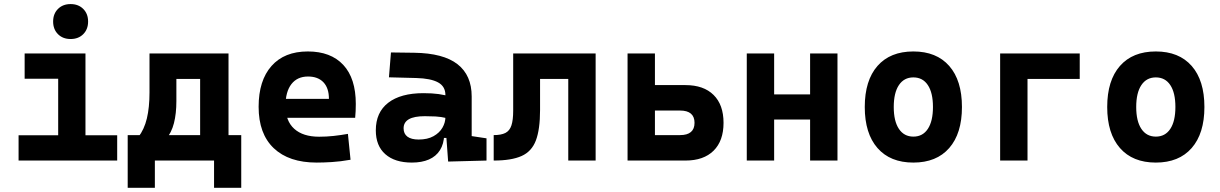

<svg xmlns="http://www.w3.org/2000/svg" viewBox="-20 -776 5899 928"><path d="M261.2 0V-488.3H393.1V0ZM69.8 0V-122.1H271V0ZM383.3 0V-122.1H546.4V0ZM99.1 -395.5V-517.6H393.1V-395.5ZM321.3 -587.4Q283.7 -587.4 260.3 -610.8Q236.8 -634.3 236.8 -671.9Q236.8 -709.5 260.3 -732.9Q283.7 -756.3 321.3 -756.3Q358.9 -756.3 382.3 -732.9Q405.8 -709.5 405.8 -671.9Q405.8 -634.3 382.3 -610.8Q358.9 -587.4 321.3 -587.4Z M780.8 -101.1 648.4 -113.3Q677.2 -150.4 689.9 -203.6Q702.6 -256.8 702.6 -329.1V-517.6H832.5V-287.6Q832.5 -227.1 820.8 -180.9Q809.1 -134.7 780.8 -101.1ZM597.2 131.8V-93.8H728.5V131.8ZM1014.6 131.8V-93.8H1146V131.8ZM947.3 0V-517.6H1084.5V0ZM752.4 -394.5V-517.6H1010.3V-394.5ZM1146 -123V0H597.2V-123Z M1510.7 9.8Q1376.3 9.8 1303.1 -59.8Q1230 -129.4 1230 -259.8Q1230 -386.7 1292.2 -457Q1354.3 -527.3 1467.8 -527.3Q1578.6 -527.3 1639.1 -462.4Q1699.7 -397.4 1699.7 -273.4Q1699.7 -238.3 1696.6 -206.5H1316.9V-298.3H1569.8Q1569.8 -350.5 1543.2 -378.4Q1516.6 -406.2 1468.8 -406.2Q1417 -406.2 1388.4 -369.4Q1359.9 -332.5 1359.9 -264.6Q1359.9 -191.5 1402.2 -153.4Q1444.5 -115.2 1522.5 -115.2Q1557.7 -115.2 1591.8 -118.9Q1626 -122.6 1661.6 -128.9L1674.3 -3.9Q1624.7 4.9 1583.6 7.3Q1542.4 9.8 1510.7 9.8Z M2146 4.9 2134.8 -148.4 2132.8 -215.8V-316.9Q2132.8 -358.4 2097.4 -377.7Q2062 -397 1992.2 -398.9L1859.9 -402.3L1869.6 -522.5L1982.4 -521Q2123 -519 2191.4 -465.6Q2259.8 -412.1 2259.8 -309.6V-118.2L2331.5 -107.4V0ZM1970.7 9.8Q1888.2 9.8 1842.3 -30.8Q1796.4 -71.3 1796.4 -146Q1796.4 -232.9 1856.4 -279.3Q1916.5 -325.7 2026.9 -325.7Q2069.3 -325.7 2100.3 -321.3Q2131.3 -316.9 2163.1 -307.6L2141.6 -204.6Q2110.4 -211.9 2085.4 -213.1Q2060.5 -214.4 2033.2 -214.4Q1930.7 -214.4 1930.7 -155.8Q1930.7 -129.4 1949.2 -115.5Q1967.8 -101.6 2003.4 -101.6Q2046.4 -101.6 2075.2 -117.7Q2104 -133.8 2118.4 -158.7Q2132.8 -183.6 2132.8 -210V-242.2L2151.4 -109.4H2109.9L2127 -125Q2125.5 -80.1 2106.4 -50Q2087.4 -20 2053 -5.1Q2018.6 9.8 1970.7 9.8Z M2366.2 0V-123Q2402.3 -123 2422.9 -133.5Q2443.4 -144 2451.9 -169.9Q2460.4 -195.8 2460.4 -241.2V-517.6H2590.3V-244.6Q2590.3 -150.4 2570.1 -97.2Q2549.9 -43.9 2501 -22Q2452.1 0 2366.2 0ZM2726.6 0V-517.6H2858.9V0ZM2485.8 -394.5V-517.6H2840.8V-394.5Z M3138.7 0V-123H3267.1Q3301.8 -123 3319.3 -137.9Q3336.9 -152.8 3336.9 -182.4Q3336.9 -211.9 3319.3 -226.8Q3301.8 -241.7 3267.1 -241.7H3128.9V-364.7H3293Q3380.9 -364.7 3429 -317.1Q3477.1 -269.5 3477.1 -182.3Q3477.1 -95.2 3429 -47.6Q3380.9 0 3293 0ZM3013.2 0V-517.6H3145.5V0Z M3895.5 0V-517.6H4027.8V0ZM3589.4 0V-517.6H3721.7V0ZM3676.8 -198.2V-319.8H3942.9V-198.2Z M4394.5 9.8Q4282.7 9.8 4221.2 -60.5Q4159.7 -130.9 4159.7 -258.8Q4159.7 -387.2 4221.2 -457.3Q4282.7 -527.3 4394.5 -527.3Q4506.4 -527.3 4567.9 -457.3Q4629.4 -387.2 4629.4 -258.8Q4629.4 -130.9 4567.9 -60.5Q4506.4 9.8 4394.5 9.8ZM4394.8 -115.7Q4439.9 -115.7 4464.6 -153.1Q4489.3 -190.5 4489.3 -258.9Q4489.3 -327.6 4464.6 -364.7Q4440 -401.9 4394.5 -401.9Q4349.6 -401.9 4324.7 -364.7Q4299.8 -327.5 4299.8 -258.8Q4299.8 -190.4 4324.7 -153.1Q4349.6 -115.7 4394.8 -115.7Z M4814 0V-517.6H4946.3V0ZM4844.2 -394.5V-517.6H5198.7V-394.5Z M5566.4 9.8Q5454.6 9.8 5393.1 -60.5Q5331.5 -130.9 5331.5 -258.8Q5331.5 -387.2 5393.1 -457.3Q5454.6 -527.3 5566.4 -527.3Q5678.3 -527.3 5739.8 -457.3Q5801.3 -387.2 5801.3 -258.8Q5801.3 -130.9 5739.8 -60.5Q5678.3 9.8 5566.4 9.8ZM5566.7 -115.7Q5611.8 -115.7 5636.5 -153.1Q5661.1 -190.5 5661.1 -258.9Q5661.1 -327.6 5636.5 -364.7Q5611.8 -401.9 5566.4 -401.9Q5521.5 -401.9 5496.6 -364.7Q5471.7 -327.5 5471.7 -258.8Q5471.7 -190.4 5496.6 -153.1Q5521.5 -115.7 5566.7 -115.7Z"/></svg>

Font: Cascadia Mono PL
Style: Regular
Weight: 400
Monospace: yes
Designer: Aaron Bell
Foundry: Saja Typeworks
Version: Version 2102.003